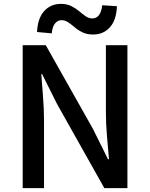

<svg xmlns="http://www.w3.org/2000/svg" viewBox="-20 -970 774 990"><path d="M97 0V-737H216L460 -304L537 -149H542Q537 -205 531.5 -269Q526 -333 526 -393V-737H637V0H518L274 -434L197 -588H193Q197 -531 202 -469Q207 -407 207 -346V0ZM460 -792Q429 -792 406 -803Q383 -814 365.5 -829Q348 -844 331.5 -855Q315 -866 297 -866Q278 -866 264 -849.5Q250 -833 247 -798L171 -805Q174 -875 207.5 -912.5Q241 -950 294 -950Q325 -950 348 -938.5Q371 -927 388.5 -912Q406 -897 422 -886Q438 -875 457 -875Q477 -875 490 -891.5Q503 -908 507 -943L583 -938Q580 -866 546.5 -829Q513 -792 460 -792Z"/></svg>

Font: Noto Sans KR Thin Medium
Style: Regular
Weight: 500
Version: Version 2.004-H2;hotconv 1.0.118;makeotfexe 2.5.65603